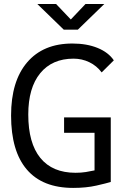

<svg xmlns="http://www.w3.org/2000/svg" viewBox="-20 -918 626 948"><path d="M341.3 9.8Q189.9 9.8 112.3 -81.1Q34.7 -171.9 34.7 -347.7Q34.7 -517.1 114 -610.1Q193.4 -703.1 337.4 -703.1Q408.2 -703.1 461.7 -681.4Q515.1 -659.7 542 -620.1L481.9 -560.5Q457.5 -593.3 421.1 -610.8Q384.8 -628.4 343.3 -628.4Q237.3 -628.4 178.5 -556.4Q119.6 -484.4 119.6 -352.5Q119.6 -211.4 179.2 -138.2Q238.8 -64.9 353 -64.9Q380.4 -64.9 403.8 -68.6Q427.2 -72.3 446.8 -76.7V-262.2H296.4V-338.4H526.9V-19.5Q506.3 -13.2 456.1 -1.7Q405.8 9.8 341.3 9.8ZM294.9 -771.5 164.1 -898.4H256.8L329.6 -821.8L402.3 -898.4H495.1L364.3 -771.5Z"/></svg>

Font: Cascadia Code PL SemiLight
Style: Regular
Weight: 350
Monospace: yes
Designer: Aaron Bell
Foundry: Saja Typeworks
Version: Version 2404.023; ttfautohint (v1.8.4)